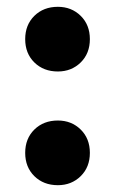

<svg xmlns="http://www.w3.org/2000/svg" viewBox="-20 -530 338 564"><path d="M150 14Q108 14 81 -12.5Q54 -39 54 -81Q54 -123 81 -149.5Q108 -176 150 -176Q190 -176 217 -149.5Q244 -123 244 -81Q244 -39 217 -12.5Q190 14 150 14ZM150 -320Q108 -320 81 -346.5Q54 -373 54 -415Q54 -457 81 -483.5Q108 -510 150 -510Q190 -510 217 -483.5Q244 -457 244 -415Q244 -373 217 -346.5Q190 -320 150 -320Z"/></svg>

Font: Rootstock Sans Headline
Style: Bold
Weight: 700
Designer: Florian Karsten
Foundry: Florian Karsten
Version: Version 2.000;FEAKit 1.0